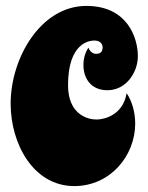

<svg xmlns="http://www.w3.org/2000/svg" viewBox="-20 -604 500 649"><path d="M446 -414C446 -476 411 -584 272 -584C117 -584 16 -407 16 -254C16 -116 94 25 231 25C354 25 437 -79 437 -186C437 -225 426 -263 408 -289C396 -216 334 -200 306 -200C275 -200 210 -218 210 -316C210 -459 282 -467 299 -467C320 -467 327 -454 327 -443C326 -432 323 -422 304 -422C304 -422 286 -422 279 -443C268 -427 262 -406 262 -384C262 -341 286 -299 343 -299C407 -299 446 -360 446 -414Z"/></svg>

Font: Spicy Rice
Style: Regular
Weight: 400
Designer: Astigmatic (AOETI)
Foundry: Astigmatic (AOETI)
Version: Version 1.000